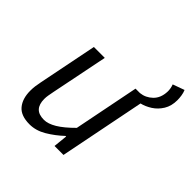

<svg xmlns="http://www.w3.org/2000/svg" viewBox="-175 -798 954 954"><g transform="rotate(45 301.5 -321.0)"><path d="M483.2 -451.2 445.9 -486.1Q482 -489.8 509.1 -515.9Q536.2 -542 538.1 -587.4Q538.7 -596.4 536.7 -608.8Q534.6 -621.3 530.6 -631.6L591.8 -653.7Q597.9 -639.6 600.3 -623.1Q602.7 -606.7 602.7 -592.8Q602.7 -551.6 584.6 -522.2Q566.5 -492.8 539.2 -475.3Q511.9 -457.8 483.2 -451.2ZM167.7 12Q106.7 12 79.5 -20.7Q52.2 -53.4 52.2 -109.2Q52.2 -126.8 54.2 -141.5Q56.2 -156.2 60.2 -176.1L122.2 -486.1H198.8L138.3 -186Q134.6 -167.3 132.5 -154.7Q130.3 -142.1 130.3 -129.3Q130.3 -92.5 147.8 -73.5Q165.3 -54.5 202.6 -54.5Q230.8 -54.5 266.3 -75.7Q301.7 -97 346.5 -142.1L414.9 -486.1H491.4L394.7 0H331.7L339.3 -74.1H335.3Q297.3 -38.4 254.7 -13.2Q212.1 12 167.7 12Z"/></g></svg>

Font: Source Sans 3 VF
Style: Italic
Weight: 200
Italic angle: -11°
Designer: Paul D. Hunt
Foundry: Adobe Systems Incorporated
Version: Version 3.042;hotconv 1.0.118;makeotfexe 2.5.65603